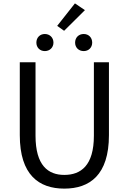

<svg xmlns="http://www.w3.org/2000/svg" viewBox="-20 -1102 761 1135"><path d="M360 13C510 13 624 -67 624 -303V-734H535V-300C535 -123 458 -68 360 -68C265 -68 190 -123 190 -300V-734H97V-303C97 -67 211 13 360 13ZM245 -800C274 -800 296 -821 296 -850C296 -880 274 -901 245 -901C216 -901 195 -880 195 -850C195 -821 216 -800 245 -800ZM359 -920 482 -1042 423 -1082 318 -949ZM475 -800C504 -800 525 -821 525 -850C525 -880 504 -901 475 -901C445 -901 424 -880 424 -850C424 -821 445 -800 475 -800Z"/></svg>

Font: Source Han Sans TC
Style: Regular
Weight: 400
Designer: Ryoko NISHIZUKA 西塚涼子 (kana, bopomofo & ideographs); Paul D. Hunt (Latin, Greek & Cyrillic); Sandoll Communications 산돌커뮤니
Foundry: Adobe
Version: Version 2.002;hotconv 1.0.116;makeotfexe 2.5.65601